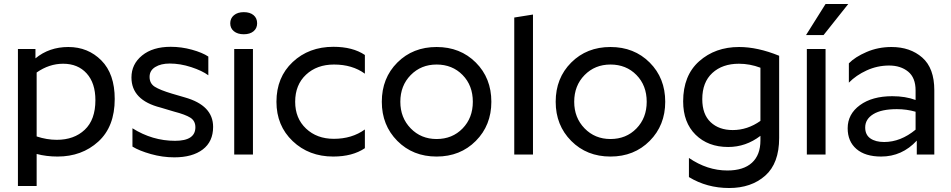

<svg xmlns="http://www.w3.org/2000/svg" viewBox="-20 -776 4776 964"><path d="M265 -74Q352 -74 405.5 -124.5Q459 -175 459 -273Q459 -359 415 -407.5Q371 -456 297 -456Q227 -456 164 -412V-91Q215 -74 265 -74ZM269 10Q213 10 164 -3V158H70V-530H158V-483Q227 -540 323 -540Q422 -540 489 -472.5Q556 -405 556 -279Q556 -140 473.5 -65Q391 10 269 10Z M908 -287Q1050 -247 1050 -139Q1050 -65 998 -25.5Q946 14 855 14Q796 14 737.5 -2.5Q679 -19 645 -40V-132Q745 -69 859 -69Q961 -69 961 -137Q961 -169 936 -185Q911 -201 853 -216L786 -236Q640 -273 640 -387Q640 -454 693.5 -497.5Q747 -541 837 -541Q891 -541 943.5 -526.5Q996 -512 1026 -492V-398Q995 -421 940 -439Q885 -457 832 -457Q788 -457 759.5 -439.5Q731 -422 731 -390Q731 -357 757 -340.5Q783 -324 843 -306Z M1156 -530H1250V0H1156ZM1271 -659Q1271 -634 1253 -619Q1235 -604 1204 -604Q1173 -604 1154.5 -619Q1136 -634 1136 -659Q1136 -684 1154.5 -699.5Q1173 -715 1204 -715Q1235 -715 1253 -700Q1271 -685 1271 -659Z M1812 -500V-406Q1749 -452 1657 -452Q1571 -452 1516.5 -401Q1462 -350 1462 -265Q1462 -182 1516.5 -130.5Q1571 -79 1656 -79Q1747 -79 1812 -126V-32Q1750 10 1653 10Q1531 10 1449.5 -67.5Q1368 -145 1368 -265Q1368 -388 1449.5 -464.5Q1531 -541 1654 -541Q1751 -541 1812 -500Z M2447 -265Q2447 -384 2369 -462Q2291 -540 2172 -540Q2053 -540 1975 -462Q1897 -384 1897 -265Q1897 -147 1975 -68.5Q2053 10 2172 10Q2291 10 2369 -68.5Q2447 -147 2447 -265ZM2172 -78Q2094 -78 2042 -131.5Q1990 -185 1990 -265Q1990 -346 2042 -399Q2094 -452 2172 -452Q2251 -452 2302.5 -399.5Q2354 -347 2354 -265Q2354 -184 2302.5 -131Q2251 -78 2172 -78Z M2562 -688 2656 -703V0H2562Z M3320 -265Q3320 -384 3242 -462Q3164 -540 3045 -540Q2926 -540 2848 -462Q2770 -384 2770 -265Q2770 -147 2848 -68.5Q2926 10 3045 10Q3164 10 3242 -68.5Q3320 -147 3320 -265ZM3045 -78Q2967 -78 2915 -131.5Q2863 -185 2863 -265Q2863 -346 2915 -399Q2967 -452 3045 -452Q3124 -452 3175.5 -399.5Q3227 -347 3227 -265Q3227 -184 3175.5 -131Q3124 -78 3045 -78Z M3659 -123Q3733 -123 3798 -169V-436Q3745 -456 3690 -456Q3607 -456 3556.5 -409.5Q3506 -363 3506 -278Q3506 -202 3548 -162.5Q3590 -123 3659 -123ZM3892 -83Q3892 44 3822 106Q3752 168 3641 168Q3529 168 3439 113V17Q3531 80 3632 80Q3713 80 3755.5 41Q3798 2 3798 -71V-94Q3725 -38 3636 -38Q3535 -38 3472.5 -99.5Q3410 -161 3410 -267Q3410 -397 3490.5 -468.5Q3571 -540 3691 -540Q3784 -540 3892 -496Z M4125 0H4031V-530H4125ZM4125 -756H4239L4115 -600H4027Z M4419 -63Q4502 -63 4577 -125V-215Q4532 -228 4483 -228Q4406 -228 4365 -203Q4324 -178 4324 -136Q4324 -99 4350 -81Q4376 -63 4419 -63ZM4577 -322Q4577 -386 4539.5 -416.5Q4502 -447 4444 -447Q4385 -447 4331.5 -422.5Q4278 -398 4242 -361V-458Q4273 -490 4331 -515Q4389 -540 4456 -540Q4550 -540 4610.5 -487Q4671 -434 4671 -323V0H4583V-70Q4509 10 4404 10Q4324 10 4280 -28Q4236 -66 4236 -132Q4236 -203 4297.5 -248Q4359 -293 4460 -293Q4526 -293 4577 -274Z"/></svg>

Font: Roundo Medium
Style: Regular
Weight: 500
Designer: Namrata Goyal (Gurmukhi), Shiva Nallaperumal (Latin)
Foundry: Indian Type Foundry
Version: Version 1.000;PS 1.0;hotconv 1.0.88;makeotf.lib2.5.647800